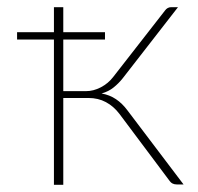

<svg xmlns="http://www.w3.org/2000/svg" viewBox="-20 -513 552 534"><path d="M490.5 0H472Q458.5 0 452 -9.5L312 -196.5Q296 -217.5 274.5 -229Q253 -240.5 226 -240.5H156V1H130V-403H27.5V-423.5H130V-493H156V-423.5H272V-403H156V-259.5H219Q240 -259.5 260.5 -270.2Q281 -281 294.5 -298.5L439.5 -484.5Q442 -488 446.2 -490.5Q450.5 -493 455.5 -493H475L321.5 -295.5Q310 -281 296 -269.8Q282 -258.5 262.5 -253Q285 -249 302.5 -237.2Q320 -225.5 334.5 -206Z"/></svg>

Font: Lato 2
Style: Regular
Weight: 200
Designer: Lukasz Dziedzic with Adam Twardoch and Botio Nikoltchev
Foundry: tyPoland Lukasz Dziedzic
Version: Version 2.015; 2015-08-06; http://www.latofonts.com/